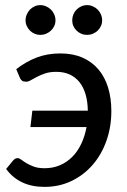

<svg xmlns="http://www.w3.org/2000/svg" viewBox="-20 -724 498 751"><path d="M4 0ZM43.5 -453.5Q63 -468.5 82.8 -479.8Q102.5 -491 123.5 -499Q144.5 -507 167.5 -511Q190.5 -515 216.5 -515Q265 -515 302.2 -498.8Q339.5 -482.5 364.8 -452.8Q390 -423 402.8 -381.5Q415.5 -340 415.5 -289.5Q415.5 -227 396.2 -173Q377 -119 342.2 -79Q307.5 -39 259.5 -16Q211.5 7 154 7Q104 7 66.8 -10.8Q29.5 -28.5 4 -63L31 -96Q34.5 -100 39 -102.8Q43.5 -105.5 49 -105.5Q55.5 -105.5 63.5 -99.2Q71.5 -93 83.5 -85.8Q95.5 -78.5 112.5 -72.2Q129.5 -66 154.5 -66Q187.5 -66 214.8 -77.8Q242 -89.5 263 -110.8Q284 -132 298 -161.8Q312 -191.5 318.5 -227H99L106.5 -291H323.5Q323 -326.5 314.8 -354.8Q306.5 -383 291 -402.5Q275.5 -422 252.8 -432.5Q230 -443 200 -443Q175 -443 156.5 -436.8Q138 -430.5 124.2 -423.2Q110.5 -416 100 -410Q89.5 -404 81.5 -404.5Q71 -404.5 66.2 -408.5Q61.5 -412.5 59 -417ZM197 -644.5Q197 -632.5 192.2 -622.2Q187.5 -612 179.2 -604.2Q171 -596.5 160.2 -592Q149.5 -587.5 137.5 -587.5Q126 -587.5 115.5 -592Q105 -596.5 97.2 -604.2Q89.5 -612 84.8 -622.2Q80 -632.5 80 -644.5Q80 -656.5 84.8 -667.5Q89.5 -678.5 97.2 -686.5Q105 -694.5 115.5 -699.2Q126 -704 137.5 -704Q149.5 -704 160.2 -699.2Q171 -694.5 179.2 -686.5Q187.5 -678.5 192.2 -667.5Q197 -656.5 197 -644.5ZM379.5 -644.5Q379.5 -632.5 374.8 -622.2Q370 -612 362 -604.2Q354 -596.5 343.2 -592Q332.5 -587.5 320.5 -587.5Q308.5 -587.5 298 -592Q287.5 -596.5 279.5 -604.2Q271.5 -612 267 -622.2Q262.5 -632.5 262.5 -644.5Q262.5 -656.5 267 -667.5Q271.5 -678.5 279.5 -686.5Q287.5 -694.5 298 -699.2Q308.5 -704 320.5 -704Q332.5 -704 343.2 -699.2Q354 -694.5 362 -686.5Q370 -678.5 374.8 -667.5Q379.5 -656.5 379.5 -644.5Z"/></svg>

Font: Lato Medium
Style: Italic
Weight: 500
Italic angle: -7°
Designer: Lukasz Dziedzic
Foundry: tyPoland Lukasz Dziedzic
Version: Version 2.006; 2014-01-15